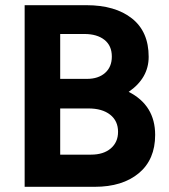

<svg xmlns="http://www.w3.org/2000/svg" viewBox="-20 -720 653 740"><path d="M75 -700H313Q424 -700 488.5 -649Q553 -598 553 -501Q553 -419 476 -366Q578 -314 578 -200Q578 -105 515 -52.5Q452 0 345 0H75ZM331 -124Q379 -124 407 -148Q435 -172 435 -212Q435 -254 404.5 -278Q374 -302 321 -302H212V-124ZM315 -416Q359 -416 385 -439Q411 -462 411 -502Q411 -544 382.5 -566.5Q354 -589 305 -589H212V-416Z"/></svg>

Font: Oak Sans
Style: Bold
Weight: 700
Designer: Erik Kennedy, Walven
Foundry: Erik Kennedy, Walven
Version: Version 1.000